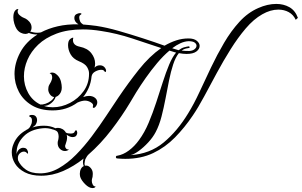

<svg xmlns="http://www.w3.org/2000/svg" viewBox="-20 -801 1539 979"><path d="M452 158Q434 158 414.5 138.5Q395 119 389 101Q388 96 387.5 92.5Q387 89 387 85Q387 71 392.5 60.5Q398 50 407 46Q403 37 403 26Q403 22 403.5 18.5Q404 15 405 11Q407 7 407 7Q357 47 302 71Q247 95 190 95Q140 95 106.5 77.5Q73 60 56.5 33Q40 6 40 -24Q40 -46 49 -67Q67 -112 114 -138H113Q127 -144 132.5 -153.5Q138 -163 141 -171Q142 -175 142.5 -178.5Q143 -182 143 -186Q143 -202 133 -205Q129 -206 129 -209Q129 -215 143 -215Q156 -215 162.5 -207.5Q169 -200 169 -189Q169 -177 162 -166Q161 -163 156 -159.5Q151 -156 145 -151Q172 -160 204 -160Q237 -160 263 -147Q266 -148 269 -148.5Q272 -149 276 -149Q287 -149 298 -143Q309 -137 316 -125Q324 -120 340 -120Q358 -120 361 -130Q363 -136 367 -136.5Q371 -137 372 -133Q374 -127 374 -124Q374 -117 369 -109.5Q364 -102 349 -102Q342 -102 333.5 -106Q325 -110 320 -114Q322 -106 322 -100Q322 -85 314 -64Q313 -62 312.5 -60Q312 -58 312 -56Q312 -49 317 -43.5Q322 -38 332 -39Q323 -31 311 -31Q297 -31 285.5 -42Q274 -53 274 -72Q274 -79 277 -88Q278 -93 278.5 -97Q279 -101 279 -105Q279 -114 276 -122.5Q273 -131 265 -135Q263 -136 260.5 -137Q258 -138 256 -139Q254 -139 253 -140H252Q224 -150 197 -147Q136 -141 102 -107Q68 -73 65 -32Q64 -22 65 -13Q65 -20 68 -26Q73 -37 83 -43Q93 -49 103 -47Q114 -46 119 -36.5Q124 -27 123 -20.5Q122 -14 116 -22Q110 -28 102 -28Q91 -28 81 -19Q71 -10 71 5Q71 12 72 16Q84 44 111.5 63.5Q139 83 184 83Q233 83 279 57Q325 31 367.5 -12Q410 -55 448.5 -106.5Q487 -158 521 -209.5Q555 -261 584 -304Q634 -378 688 -446Q742 -514 802 -556Q733 -579 654 -605Q575 -631 496 -643Q471 -647 448 -649Q425 -651 403 -651Q325 -651 268 -629.5Q211 -608 174.5 -573Q138 -538 120 -496Q102 -454 102 -412Q102 -366 124 -326.5Q146 -287 186 -268Q197 -267 212 -272Q227 -277 239.5 -286.5Q252 -296 256 -306Q243 -308 234.5 -320Q226 -332 226 -345Q226 -359 231 -368Q236 -377 240 -384Q242 -389 244 -394.5Q246 -400 246 -406Q246 -413 243.5 -419Q241 -425 233 -427Q238 -431 245 -431Q256 -431 264.5 -424.5Q273 -418 277 -413Q287 -401 291 -384.5Q295 -368 295 -355Q295 -336 285.5 -323Q276 -310 264 -307Q258 -289 241 -275Q224 -261 204 -261Q215 -257 226.5 -255.5Q238 -254 249 -254Q294 -254 336.5 -276Q379 -298 406.5 -336.5Q434 -375 434 -425V-427Q434 -442 424 -459Q414 -476 382 -489Q353 -501 340 -524Q327 -547 327 -571Q327 -594 338.5 -602.5Q350 -611 354 -608Q353 -605 352.5 -602.5Q352 -600 352 -597Q352 -570 386 -563Q426 -555 445.5 -530Q465 -505 465 -477Q465 -467 462 -456Q473 -468 489 -468Q503 -468 511.5 -459.5Q520 -451 521 -441Q521 -434 517 -434Q515 -434 510 -440Q508 -445 495 -445Q482 -445 466 -436.5Q450 -428 447 -412Q444 -380 432.5 -353.5Q421 -327 404 -306Q421 -312 433 -312Q452 -312 464 -302.5Q476 -293 476 -279Q476 -269 469 -259Q463 -251 458 -251Q451 -251 454 -259Q458 -270 443.5 -279Q429 -288 413 -288Q406 -288 396 -285.5Q386 -283 375 -278Q320 -238 249 -238Q185 -238 141.5 -264.5Q98 -291 76 -333.5Q54 -376 54 -424Q54 -479 83 -533.5Q112 -588 171 -625Q146 -625 127 -633Q119 -628 109 -628Q98 -628 86 -634Q74 -640 65 -653Q58 -664 53 -680.5Q48 -697 48 -713Q48 -738 59 -749Q64 -754 68 -754.5Q72 -755 74 -754Q70 -749 70 -743Q70 -733 78.5 -725Q87 -717 95 -713Q103 -710 111.5 -705.5Q120 -701 130 -690Q141 -677 141 -661Q141 -648 134 -640Q141 -638 150.5 -636Q160 -634 170 -634Q175 -634 180 -634.5Q185 -635 189 -636Q227 -656 274.5 -667Q322 -678 380 -677Q359 -690 359 -709Q359 -723 369 -728.5Q379 -734 387 -734Q393 -734 395 -731.5Q397 -729 390 -725Q384 -722 384 -711Q384 -703 389 -691Q391 -687 395 -683Q399 -679 404 -676Q421 -675 437.5 -673Q454 -671 471 -669Q524 -661 586.5 -643Q649 -625 710.5 -605Q772 -585 819 -568Q848 -585 878.5 -595Q909 -605 941 -605Q969 -605 983.5 -593Q998 -581 998 -567Q998 -551 981.5 -538.5Q965 -526 931 -526Q923 -526 913 -527Q903 -528 892 -530Q875 -509 863 -472.5Q851 -436 842 -391Q833 -346 824 -298.5Q815 -251 803.5 -206.5Q792 -162 774 -128Q760 -101 736 -75Q712 -49 687 -31Q662 -13 645 -10Q744 -16 814.5 -74.5Q885 -133 940 -224Q969 -271 997 -331.5Q1025 -392 1056 -457Q1087 -522 1122.5 -582.5Q1158 -643 1201 -690Q1244 -737 1297 -760Q1344 -781 1389 -781Q1426 -781 1455.5 -764.5Q1485 -748 1499 -710L1488 -700Q1476 -726 1452.5 -739Q1429 -752 1399 -752Q1359 -752 1317 -728Q1273 -703 1233 -656Q1193 -609 1156 -550Q1119 -491 1085.5 -429Q1052 -367 1021.5 -310Q991 -253 963 -212Q922 -151 872.5 -100.5Q823 -50 761 -20.5Q699 9 619 9Q609 9 599.5 8.5Q590 8 579 7Q571 7 571 0Q571 -7 578 -7Q608 -12 637 -33.5Q666 -55 689 -87Q717 -125 738 -175Q759 -225 776.5 -278.5Q794 -332 810 -382Q826 -432 842.5 -471.5Q859 -511 878 -533L873 -534L844 -543Q812 -516 781 -479Q750 -442 723 -403.5Q696 -365 675 -331Q654 -297 642 -276Q602 -209 548 -138.5Q494 -68 430 -12Q426 -8 422 -1.5Q418 5 415 11Q414 16 412.5 22Q411 28 411 33Q411 38 413 44Q427 41 438 51Q449 61 452 74Q453 78 453 81.5Q453 85 453 88Q453 95 452 101Q451 107 449 112Q448 115 448 121Q448 131 453 140.5Q458 150 468 150Q467 151 464 154.5Q461 158 452 158ZM945 -541Q962 -542 972 -550Q982 -558 982 -568Q982 -577 972.5 -584Q963 -591 941 -591Q921 -590 900 -580.5Q879 -571 858 -555Q868 -552 876 -549.5Q884 -547 891 -545Q905 -556 919.5 -560Q934 -564 945 -565L947 -557Q939 -556 928 -553.5Q917 -551 906 -543Q914 -542 924 -541.5Q934 -541 945 -541Z"/></svg>

Font: Fleur De Leah
Style: Regular
Weight: 400
Designer: Robert E. Leuschke
Foundry: Robert E. Leuschke
Version: Version 1.010; ttfautohint (v1.8.3)